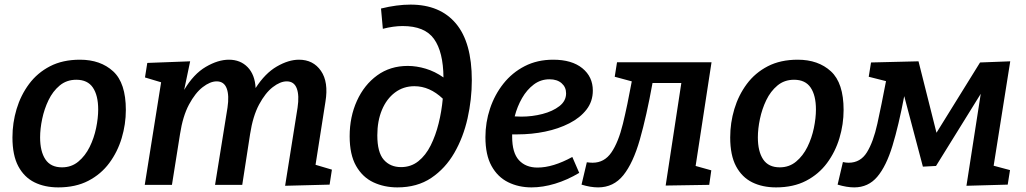

<svg xmlns="http://www.w3.org/2000/svg" viewBox="-20 -802 4450 833"><path d="M327 -543Q416 -543 471 -492.5Q526 -442 526 -325Q526 -263 508 -203Q490 -143 454 -94.5Q418 -46 363 -17.5Q308 11 233 11Q174 11 129.5 -11Q85 -33 59.5 -80.5Q34 -128 34 -206Q34 -269 52 -329Q70 -389 106 -437.5Q142 -486 197 -514.5Q252 -543 327 -543ZM311 -456Q269 -456 239 -431Q209 -406 190.5 -367.5Q172 -329 163 -286Q154 -243 154 -206Q154 -145 177 -110.5Q200 -76 249 -76Q290 -76 320 -101Q350 -126 369 -164.5Q388 -203 397 -246.5Q406 -290 406 -327Q406 -388 383 -422Q360 -456 311 -456Z M1217 4 1271 -335Q1279 -388 1267.5 -418.5Q1256 -449 1224 -449Q1196 -449 1163.5 -424Q1131 -399 1104 -348.5Q1077 -298 1065 -220L1031 0H913L967 -335Q975 -388 963.5 -418.5Q952 -449 920 -449Q892 -449 859.5 -424Q827 -399 800 -348.5Q773 -298 761 -220L726 0H608L679 -445L609 -466L619 -529L805 -536L779 -412Q820 -481 873 -512Q926 -543 973 -543Q1023 -543 1054.5 -510.5Q1086 -478 1089 -420Q1130 -484 1181 -513.5Q1232 -543 1277 -543Q1339 -543 1372.5 -494.5Q1406 -446 1392 -361L1349 -87L1420 -66L1410 -1Z M1704 11Q1647 11 1600 -11Q1553 -33 1525 -82Q1497 -131 1497 -211Q1497 -295 1528.5 -364.5Q1560 -434 1616.5 -475Q1673 -516 1749 -516Q1787 -516 1827 -504Q1867 -492 1904 -466Q1903 -577 1863 -633Q1823 -689 1727 -689Q1687 -689 1641 -677L1633 -765Q1702 -782 1761 -782Q1889 -782 1958 -700Q2027 -618 2027 -454Q2027 -371 2008.5 -288.5Q1990 -206 1951 -138.5Q1912 -71 1851 -30Q1790 11 1704 11ZM1617 -215Q1617 -141 1645 -109Q1673 -77 1720 -77Q1763 -77 1795 -102.5Q1827 -128 1848.5 -171Q1870 -214 1883 -266.5Q1896 -319 1901 -374Q1844 -428 1778 -428Q1730 -428 1693.5 -400.5Q1657 -373 1637 -325Q1617 -277 1617 -215Z M2286 11Q2230 11 2184.5 -11.5Q2139 -34 2112.5 -82Q2086 -130 2086 -207Q2086 -271 2106 -331Q2126 -391 2164 -439Q2202 -487 2256.5 -515Q2311 -543 2380 -543Q2461 -543 2506.5 -506Q2552 -469 2552 -409Q2552 -362 2524.5 -326.5Q2497 -291 2450 -267Q2403 -243 2345 -231Q2287 -219 2225 -219Q2211 -219 2202 -219Q2202 -215 2202 -209Q2202 -139 2231.5 -107Q2261 -75 2312 -75Q2379 -75 2463 -121L2493 -52Q2441 -21 2388 -5Q2335 11 2286 11ZM2364 -458Q2326 -458 2296 -435.5Q2266 -413 2245 -376.5Q2224 -340 2213 -297Q2227 -296 2242 -296Q2289 -296 2333.5 -307.5Q2378 -319 2407 -341.5Q2436 -364 2436 -397Q2436 -424 2416.5 -441Q2397 -458 2364 -458Z M2503 -1 2526 -98Q2540 -96 2551 -96Q2602 -96 2632.5 -140.5Q2663 -185 2682.5 -265Q2702 -345 2721 -449L2647 -469L2657 -532H3067L2998 -82L3066 -63L3057 0L2868 3L2936 -442H2811Q2785 -298 2756 -196.5Q2727 -95 2684.5 -42Q2642 11 2575 11Q2542 11 2503 -1Z M3441 -543Q3530 -543 3585 -492.5Q3640 -442 3640 -325Q3640 -263 3622 -203Q3604 -143 3568 -94.5Q3532 -46 3477 -17.5Q3422 11 3347 11Q3288 11 3243.5 -11Q3199 -33 3173.5 -80.5Q3148 -128 3148 -206Q3148 -269 3166 -329Q3184 -389 3220 -437.5Q3256 -486 3311 -514.5Q3366 -543 3441 -543ZM3425 -456Q3383 -456 3353 -431Q3323 -406 3304.5 -367.5Q3286 -329 3277 -286Q3268 -243 3268 -206Q3268 -145 3291 -110.5Q3314 -76 3363 -76Q3404 -76 3434 -101Q3464 -126 3483 -164.5Q3502 -203 3511 -246.5Q3520 -290 3520 -327Q3520 -388 3497 -422Q3474 -456 3425 -456Z M3614 -1 3637 -99Q3649 -96 3662 -96Q3713 -96 3741 -141Q3769 -186 3786.5 -265.5Q3804 -345 3824 -450L3749 -469L3759 -531L3965 -536L4043 -226L4232 -531L4363 -536L4291 -83L4362 -64L4352 -1L4173 4L4235 -395L4041 -82L3984 -79L3903 -385Q3879 -258 3852 -169.5Q3825 -81 3786 -35Q3747 11 3686 11Q3654 11 3614 -1Z"/></svg>

Font: Bitter SemiBold
Style: Italic
Weight: 600
Italic angle: -9°
Designer: Sol Matas, and Bitter project Authors
Foundry: Sol Matas
Version: Version 2.001